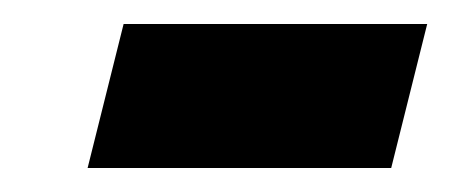

<svg xmlns="http://www.w3.org/2000/svg" viewBox="-20 -345 376 160"><path d="M306 -205 336 -325H83L53 -205Z"/></svg>

Font: RazerF5
Style: Bold Italic
Weight: 700
Foundry: Razer Inc.
Version: Version 2